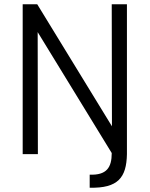

<svg xmlns="http://www.w3.org/2000/svg" viewBox="-20 -720 699 897"><path d="M502 -700 503 -130 154 -700H86V0H157L156 -570L502 -5C502 63 478 99 399 96V157C531 160 571 110 573 0V-700Z"/></svg>

Font: Arthouse Owned
Style: Regular
Weight: 400
Designer: Jeremy Tribby
Foundry: Tribby Type
Version: Version 1.000;PS 001.000;hotconv 1.0.88;makeotf.lib2.5.64775